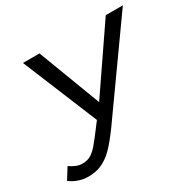

<svg xmlns="http://www.w3.org/2000/svg" viewBox="-154 -850 1031 1021"><g transform="rotate(-30 361.0 -339.0)"><path d="M108.9 9.8Q78.1 9.8 48.8 -0.5Q19.5 -10.7 -1.5 -27.8L40 -94.7Q80.6 -65.9 115.7 -65.9Q142.6 -65.9 162.8 -76.2Q183.1 -86.4 206.5 -111.8Q217.8 -124.5 240.7 -153.8Q263.7 -183.1 297.9 -229L108.9 -688H210.4L355.5 -305.2L617.2 -688H722.2L343.3 -155.3Q291.5 -84.5 258.3 -52.7Q224.6 -20.5 189.2 -5.4Q153.8 9.8 108.9 9.8Z"/></g></svg>

Font: Arimo
Style: Italic
Weight: 400
Italic angle: -12°
Designer: Steve Matteson
Foundry: Monotype Imaging Inc.
Version: Version 1.33